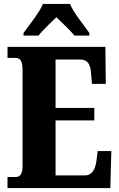

<svg xmlns="http://www.w3.org/2000/svg" viewBox="-20 -951 603 971"><path d="M99 -784V-771H175C193 -796 238 -837 265 -864C290 -840 345 -788 356 -771H432V-784C406 -822 352 -886 334 -931H197C179 -886 125 -822 99 -784ZM18 0H538L543 -187H474L468 -139C462 -95 446 -64 410 -64H261V-342H457V-405H261V-650H385C424 -650 438 -626 441 -575L445 -527H515L513 -714H18V-658H58C76 -658 94 -651 94 -600V-109C94 -74 83 -56 60 -56H18Z"/></svg>

Font: Noto Serif Devanagari ExtraCondensed Black
Style: Regular
Weight: 900
Width: 2
Designer: Universal Thirst, Indian Type Foundry and the Monotype Design Team
Foundry: Monotype Imaging Inc.
Version: Version 2.004